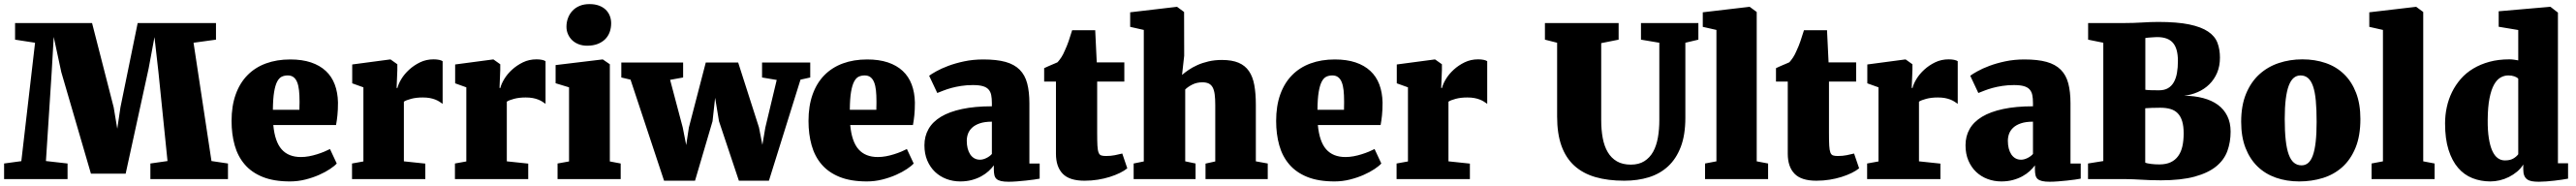

<svg xmlns="http://www.w3.org/2000/svg" viewBox="-21 -853 12272 886"><path d="M-1.5 -74.2 80.6 -85.4 146 -649.4 50.8 -664.1V-743.2H417.5L520.5 -341.8L537.6 -239.7L552.7 -341.8L634.8 -743.2H1007.8V-664.1L900.9 -649.4L986.3 -85.9L1064.9 -74.2V0H695.3V-74.2L776.9 -85.9L733.9 -507.8L714.8 -676.3L687 -526.9L577.6 -25.9H412.1L271 -509.3L234.9 -677.2L225.1 -508.3L197.8 -85.9L300.8 -74.2V0H-1.5Z M1082 -276.9Q1082 -348.1 1101.6 -402.8Q1121.1 -457.5 1157.5 -494.6Q1193.8 -531.7 1245.6 -550.8Q1297.4 -569.8 1361.8 -569.8Q1418 -569.8 1460.2 -555.7Q1502.4 -541.5 1530.8 -515.1Q1559.1 -488.8 1573.5 -450.7Q1587.9 -412.6 1588.9 -364.7Q1588.9 -329.1 1586.2 -303.5Q1583.5 -277.8 1579.6 -257.3H1280.8Q1288.1 -178.2 1320.6 -141.6Q1353 -105 1412.1 -105Q1431.2 -105 1450.9 -108.6Q1470.7 -112.3 1489.3 -118.2Q1507.8 -124 1523.7 -130.6Q1539.6 -137.2 1550.8 -143.1L1583 -74.2Q1572.8 -62.5 1550.8 -47.9Q1528.8 -33.2 1499 -20Q1469.2 -6.8 1433.6 2.2Q1397.9 11.2 1359.9 11.2Q1283.7 11.2 1230.7 -10Q1177.7 -31.2 1144.8 -69.6Q1111.8 -107.9 1096.9 -160.9Q1082 -213.9 1082 -276.9ZM1405.3 -330.1Q1405.3 -333.5 1405.3 -339.1Q1405.3 -344.7 1405.5 -350.6Q1405.8 -356.4 1405.8 -362.1Q1405.8 -367.7 1405.8 -371.1Q1405.8 -399.9 1403.3 -422.6Q1400.9 -445.3 1394.5 -461.2Q1388.2 -477.1 1377.2 -485.4Q1366.2 -493.7 1349.6 -493.7Q1334 -493.7 1321.3 -487.8Q1308.6 -481.9 1299.3 -464.4Q1290 -446.8 1284.7 -414.8Q1279.3 -382.8 1278.8 -330.1Z M1655.8 -74.2 1710 -84V-437L1656.7 -456.1V-545.9L1836.9 -569.8H1839.4L1871.6 -546.9V-519.5L1868.2 -434.1H1872.1Q1876.5 -453.1 1890.9 -476.8Q1905.3 -500.5 1928 -521.2Q1950.7 -542 1980 -556.2Q2009.3 -570.3 2043.9 -570.3Q2059.1 -570.3 2070.6 -567.9Q2082 -565.4 2087.4 -561.5V-358.4Q2080.1 -363.8 2071.5 -369.1Q2063 -374.5 2051.8 -378.9Q2040.5 -383.3 2026.1 -386Q2011.7 -388.7 1992.7 -388.7Q1961.4 -388.7 1937.5 -382.3Q1913.6 -376 1902.8 -368.7V-84.5L2004.9 -73.7V0H1655.8Z M2146 -74.2 2200.2 -84V-437L2147 -456.1V-545.9L2327.1 -569.8H2329.6L2361.8 -546.9V-519.5L2358.4 -434.1H2362.3Q2366.7 -453.1 2381.1 -476.8Q2395.5 -500.5 2418.2 -521.2Q2440.9 -542 2470.2 -556.2Q2499.5 -570.3 2534.2 -570.3Q2549.3 -570.3 2560.8 -567.9Q2572.3 -565.4 2577.6 -561.5V-358.4Q2570.3 -363.8 2561.8 -369.1Q2553.2 -374.5 2542 -378.9Q2530.8 -383.3 2516.4 -386Q2502 -388.7 2482.9 -388.7Q2451.7 -388.7 2427.7 -382.3Q2403.8 -376 2393.1 -368.7V-84.5L2495.1 -73.7V0H2146Z M2634.8 -74.2 2689.5 -84V-437L2625.5 -456.5V-543L2848.1 -569.8H2850.6L2883.8 -546.9V-84L2935.5 -74.2V0H2634.8ZM2775.4 -635.3Q2753.9 -635.3 2735.8 -642.1Q2717.8 -648.9 2704.8 -661.1Q2691.9 -673.3 2684.6 -689.9Q2677.2 -706.5 2677.2 -725.6Q2677.2 -748 2684.8 -767.8Q2692.4 -787.6 2706.3 -802.2Q2720.2 -816.9 2740.5 -825.2Q2760.7 -833.5 2786.6 -833.5H2787.1Q2812.5 -833.5 2831.8 -826.4Q2851.1 -819.3 2864 -806.9Q2877 -794.4 2883.5 -777.8Q2890.1 -761.2 2890.1 -742.2Q2890.1 -719.7 2883.1 -700.2Q2876 -680.7 2861.6 -666.3Q2847.2 -651.9 2825.7 -643.6Q2804.2 -635.3 2775.9 -635.3H2775.4Z M2982.4 -473.6 2938.5 -483.9V-555.2H3232.9V-483.9L3170.9 -472.7L3231 -246.1L3247.6 -162.1L3260.3 -245.6L3340.8 -555.2H3495.1L3594.2 -246.1L3610.4 -163.1L3624.5 -245.6L3678.7 -472.2L3608.9 -483.9V-555.2H3838.4V-483.9L3792 -473.6L3641.6 7.8H3498.5L3403.8 -275.4L3385.3 -387.2L3373 -275.4L3289.6 7.8H3142.1Z M3830.1 -276.9Q3830.1 -348.1 3849.6 -402.8Q3869.1 -457.5 3905.5 -494.6Q3941.9 -531.7 3993.7 -550.8Q4045.4 -569.8 4109.9 -569.8Q4166 -569.8 4208.3 -555.7Q4250.5 -541.5 4278.8 -515.1Q4307.1 -488.8 4321.5 -450.7Q4335.9 -412.6 4336.9 -364.7Q4336.9 -329.1 4334.2 -303.5Q4331.5 -277.8 4327.6 -257.3H4028.8Q4036.1 -178.2 4068.6 -141.6Q4101.1 -105 4160.2 -105Q4179.2 -105 4199 -108.6Q4218.8 -112.3 4237.3 -118.2Q4255.9 -124 4271.7 -130.6Q4287.6 -137.2 4298.8 -143.1L4331.1 -74.2Q4320.8 -62.5 4298.8 -47.9Q4276.9 -33.2 4247.1 -20Q4217.3 -6.8 4181.6 2.2Q4146 11.2 4107.9 11.2Q4031.7 11.2 3978.8 -10Q3925.8 -31.2 3892.8 -69.6Q3859.9 -107.9 3845 -160.9Q3830.1 -213.9 3830.1 -276.9ZM4153.3 -330.1Q4153.3 -333.5 4153.3 -339.1Q4153.3 -344.7 4153.6 -350.6Q4153.8 -356.4 4153.8 -362.1Q4153.8 -367.7 4153.8 -371.1Q4153.8 -399.9 4151.4 -422.6Q4148.9 -445.3 4142.6 -461.2Q4136.2 -477.1 4125.2 -485.4Q4114.3 -493.7 4097.7 -493.7Q4082 -493.7 4069.3 -487.8Q4056.6 -481.9 4047.4 -464.4Q4038.1 -446.8 4032.7 -414.8Q4027.3 -382.8 4026.9 -330.1Z M4382.3 -161.1Q4382.3 -204.1 4401.9 -238.5Q4421.4 -272.9 4461.2 -296.9Q4501 -320.8 4561.5 -333.7Q4622.1 -346.7 4703.6 -346.7V-362.3Q4703.6 -384.3 4700.4 -400.1Q4697.3 -416 4687.7 -426.8Q4678.2 -437.5 4660.4 -442.6Q4642.6 -447.8 4613.3 -447.8Q4583.5 -447.8 4557.9 -443.8Q4532.2 -439.9 4511 -434.1Q4489.7 -428.2 4472.9 -421.6Q4456.1 -415 4443.8 -410.2H4443.4L4404.8 -492.2Q4415 -500 4438.5 -513.2Q4461.9 -526.4 4495.6 -539.1Q4529.3 -551.8 4571.8 -560.8Q4614.3 -569.8 4663.1 -569.8Q4726.6 -569.8 4768.6 -558.1Q4810.5 -546.4 4835.9 -521Q4861.3 -495.6 4871.8 -455.8Q4882.3 -416 4882.3 -360.4V-74.2H4931.2V-2Q4921.9 0 4904.3 2.4Q4886.7 4.9 4865.7 7.1Q4844.7 9.3 4822.8 11Q4800.8 12.7 4783.2 12.7Q4761.2 12.7 4747.3 9.5Q4733.4 6.3 4725.8 -0.5Q4718.3 -7.3 4715.6 -18.8Q4712.9 -30.3 4712.9 -46.9V-65.4Q4703.1 -51.8 4688.2 -38.1Q4673.3 -24.4 4653.3 -13.4Q4633.3 -2.4 4608.2 4.4Q4583 11.2 4552.7 11.2Q4518.1 11.2 4487.1 -0.5Q4456.1 -12.2 4432.9 -34.2Q4409.7 -56.2 4396 -88.1Q4382.3 -120.1 4382.3 -161.1ZM4584 -182.6Q4584 -162.6 4588.1 -146.2Q4592.3 -129.9 4600.3 -117.7Q4608.4 -105.5 4620.1 -98.9Q4631.8 -92.3 4647 -92.3Q4661.1 -92.3 4677.2 -100.1Q4693.4 -107.9 4703.6 -119.6V-273.4Q4669.4 -273.4 4646.5 -265.6Q4623.5 -257.8 4609.6 -244.9Q4595.7 -231.9 4589.8 -215.8Q4584 -199.7 4584 -182.6Z M5008.8 -464.4H4952.6V-528.3Q4952.6 -528.3 4957.3 -530.5Q4961.9 -532.7 4969 -535.9Q4976.1 -539.1 4984.6 -542.7Q4993.2 -546.4 5000.2 -549.3Q5007.3 -552.2 5012 -554.4Q5016.6 -556.6 5016.6 -556.6Q5025.4 -566.4 5034.2 -579.6Q5043 -592.8 5051.3 -612.8Q5061 -633.3 5069.1 -656.7Q5077.1 -680.2 5085.9 -709H5195.8L5203.1 -555.7H5334.5V-464.4H5205.1V-219.7Q5205.1 -181.6 5206.3 -159.7Q5207.5 -137.7 5211.7 -126.7Q5215.8 -115.7 5224.1 -112.8Q5232.4 -109.9 5246.6 -109.9H5247.1Q5270.5 -109.9 5289.6 -113.8Q5308.6 -117.7 5324.2 -121.6H5324.7L5348.6 -51.3Q5334.5 -39.6 5313 -29.1Q5291.5 -18.6 5265.1 -10.3Q5238.8 -2 5208.5 2.9Q5178.2 7.8 5145.5 7.8H5144.5Q5073.2 7.8 5041 -25.4Q5008.8 -58.6 5008.8 -120.6Z M5378.9 -74.2 5427.2 -84V-710.4L5362.3 -725.1V-794.4L5583 -820.3H5585.9L5619.1 -795.9L5619.6 -587.4L5609.4 -496.1Q5622.1 -507.3 5640.4 -519.8Q5658.7 -532.2 5682.4 -543Q5706.1 -553.7 5735.4 -560.5Q5764.6 -567.4 5799.3 -567.4Q5847.2 -567.4 5878.4 -554.2Q5909.7 -541 5928 -514.4Q5946.3 -487.8 5953.6 -447.8Q5960.9 -407.7 5960.9 -354V-84.5L6017.6 -74.2V0H5721.2V-73.7L5767.6 -84V-353Q5767.6 -382.8 5764.9 -403.3Q5762.2 -423.8 5755.4 -436.5Q5748.5 -449.2 5736.6 -455.1Q5724.6 -460.9 5706.1 -460.9Q5679.7 -460.9 5658.4 -450.2Q5637.2 -439.5 5624.5 -426.8V-84.5L5673.8 -74.2V0H5378.9Z M6057.6 -276.9Q6057.6 -348.1 6077.1 -402.8Q6096.7 -457.5 6133.1 -494.6Q6169.4 -531.7 6221.2 -550.8Q6272.9 -569.8 6337.4 -569.8Q6393.6 -569.8 6435.8 -555.7Q6478 -541.5 6506.3 -515.1Q6534.7 -488.8 6549.1 -450.7Q6563.5 -412.6 6564.5 -364.7Q6564.5 -329.1 6561.8 -303.5Q6559.1 -277.8 6555.2 -257.3H6256.3Q6263.7 -178.2 6296.1 -141.6Q6328.6 -105 6387.7 -105Q6406.7 -105 6426.5 -108.6Q6446.3 -112.3 6464.8 -118.2Q6483.4 -124 6499.3 -130.6Q6515.1 -137.2 6526.4 -143.1L6558.6 -74.2Q6548.3 -62.5 6526.4 -47.9Q6504.4 -33.2 6474.6 -20Q6444.8 -6.8 6409.2 2.2Q6373.5 11.2 6335.4 11.2Q6259.3 11.2 6206.3 -10Q6153.3 -31.2 6120.4 -69.6Q6087.4 -107.9 6072.5 -160.9Q6057.6 -213.9 6057.6 -276.9ZM6380.9 -330.1Q6380.9 -333.5 6380.9 -339.1Q6380.9 -344.7 6381.1 -350.6Q6381.3 -356.4 6381.3 -362.1Q6381.3 -367.7 6381.3 -371.1Q6381.3 -399.9 6378.9 -422.6Q6376.5 -445.3 6370.1 -461.2Q6363.8 -477.1 6352.8 -485.4Q6341.8 -493.7 6325.2 -493.7Q6309.6 -493.7 6296.9 -487.8Q6284.2 -481.9 6274.9 -464.4Q6265.6 -446.8 6260.3 -414.8Q6254.9 -382.8 6254.4 -330.1Z M6631.3 -74.2 6685.5 -84V-437L6632.3 -456.1V-545.9L6812.5 -569.8H6814.9L6847.2 -546.9V-519.5L6843.8 -434.1H6847.7Q6852.1 -453.1 6866.5 -476.8Q6880.9 -500.5 6903.6 -521.2Q6926.3 -542 6955.6 -556.2Q6984.9 -570.3 7019.5 -570.3Q7034.7 -570.3 7046.1 -567.9Q7057.6 -565.4 7063 -561.5V-358.4Q7055.7 -363.8 7047.1 -369.1Q7038.6 -374.5 7027.3 -378.9Q7016.1 -383.3 7001.7 -386Q6987.3 -388.7 6968.3 -388.7Q6937 -388.7 6913.1 -382.3Q6889.2 -376 6878.4 -368.7V-84.5L6980.5 -73.7V0H6631.3Z M7396 -649.4 7337.9 -664.1V-743.2H7689V-664.1L7606 -647.5V-280.8Q7606 -233.9 7613.3 -195.1Q7620.6 -156.2 7637.2 -128.2Q7653.8 -100.1 7680.7 -84.5Q7707.5 -68.8 7747.1 -68.8Q7785.2 -68.8 7811.3 -85.2Q7837.4 -101.6 7853.3 -130.1Q7869.1 -158.7 7876 -197.5Q7882.8 -236.3 7882.8 -280.8V-649.4L7795.4 -664.1V-743.2H8068.8V-664.1L8006.8 -649.4V-292Q8006.8 -210.4 7985.1 -153.6Q7963.4 -96.7 7924.6 -60.8Q7885.7 -24.9 7832.5 -8.5Q7779.3 7.8 7715.8 7.8Q7637.7 7.8 7578.1 -9.5Q7518.6 -26.9 7478 -63.7Q7437.5 -100.6 7416.7 -158.4Q7396 -216.3 7396 -297.4Z M8100.6 -74.2 8154.8 -84.5V-710.4L8089.8 -725.1V-794.4L8310.5 -820.3H8313.5L8346.7 -795.9V-84.5L8400.9 -74.2V0H8100.6Z M8494.6 -464.4H8438.5V-528.3Q8438.5 -528.3 8443.1 -530.5Q8447.8 -532.7 8454.8 -535.9Q8461.9 -539.1 8470.5 -542.7Q8479 -546.4 8486.1 -549.3Q8493.2 -552.2 8497.8 -554.4Q8502.4 -556.6 8502.4 -556.6Q8511.2 -566.4 8520 -579.6Q8528.8 -592.8 8537.1 -612.8Q8546.9 -633.3 8554.9 -656.7Q8563 -680.2 8571.8 -709H8681.6L8689 -555.7H8820.3V-464.4H8690.9V-219.7Q8690.9 -181.6 8692.1 -159.7Q8693.4 -137.7 8697.5 -126.7Q8701.7 -115.7 8710 -112.8Q8718.3 -109.9 8732.4 -109.9H8732.9Q8756.3 -109.9 8775.4 -113.8Q8794.4 -117.7 8810.1 -121.6H8810.5L8834.5 -51.3Q8820.3 -39.6 8798.8 -29.1Q8777.3 -18.6 8751 -10.3Q8724.6 -2 8694.3 2.9Q8664.1 7.8 8631.3 7.8H8630.4Q8559.1 7.8 8526.9 -25.4Q8494.6 -58.6 8494.6 -120.6Z M8872.6 -74.2 8926.8 -84V-437L8873.5 -456.1V-545.9L9053.7 -569.8H9056.2L9088.4 -546.9V-519.5L9085 -434.1H9088.9Q9093.3 -453.1 9107.7 -476.8Q9122.1 -500.5 9144.8 -521.2Q9167.5 -542 9196.8 -556.2Q9226.1 -570.3 9260.7 -570.3Q9275.9 -570.3 9287.4 -567.9Q9298.8 -565.4 9304.2 -561.5V-358.4Q9296.9 -363.8 9288.3 -369.1Q9279.8 -374.5 9268.6 -378.9Q9257.3 -383.3 9242.9 -386Q9228.5 -388.7 9209.5 -388.7Q9178.2 -388.7 9154.3 -382.3Q9130.4 -376 9119.6 -368.7V-84.5L9221.7 -73.7V0H8872.6Z M9341.3 -161.1Q9341.3 -204.1 9360.8 -238.5Q9380.4 -272.9 9420.2 -296.9Q9460 -320.8 9520.5 -333.7Q9581.1 -346.7 9662.6 -346.7V-362.3Q9662.6 -384.3 9659.4 -400.1Q9656.2 -416 9646.7 -426.8Q9637.2 -437.5 9619.4 -442.6Q9601.6 -447.8 9572.3 -447.8Q9542.5 -447.8 9516.8 -443.8Q9491.2 -439.9 9470 -434.1Q9448.7 -428.2 9431.9 -421.6Q9415 -415 9402.8 -410.2H9402.3L9363.8 -492.2Q9374 -500 9397.5 -513.2Q9420.9 -526.4 9454.6 -539.1Q9488.3 -551.8 9530.8 -560.8Q9573.2 -569.8 9622.1 -569.8Q9685.5 -569.8 9727.5 -558.1Q9769.5 -546.4 9794.9 -521Q9820.3 -495.6 9830.8 -455.8Q9841.3 -416 9841.3 -360.4V-74.2H9890.1V-2Q9880.9 0 9863.3 2.4Q9845.7 4.9 9824.7 7.1Q9803.7 9.3 9781.7 11Q9759.8 12.7 9742.2 12.7Q9720.2 12.7 9706.3 9.5Q9692.4 6.3 9684.8 -0.5Q9677.2 -7.3 9674.6 -18.8Q9671.9 -30.3 9671.9 -46.9V-65.4Q9662.1 -51.8 9647.2 -38.1Q9632.3 -24.4 9612.3 -13.4Q9592.3 -2.4 9567.1 4.4Q9542 11.2 9511.7 11.2Q9477.1 11.2 9446 -0.5Q9415 -12.2 9391.8 -34.2Q9368.7 -56.2 9355 -88.1Q9341.3 -120.1 9341.3 -161.1ZM9543 -182.6Q9543 -162.6 9547.1 -146.2Q9551.3 -129.9 9559.3 -117.7Q9567.4 -105.5 9579.1 -98.9Q9590.8 -92.3 9606 -92.3Q9620.1 -92.3 9636.2 -100.1Q9652.3 -107.9 9662.6 -119.6V-273.4Q9628.4 -273.4 9605.5 -265.6Q9582.5 -257.8 9568.6 -244.9Q9554.7 -231.9 9548.8 -215.8Q9543 -199.7 9543 -182.6Z M9924.8 -74.2 9997.6 -85.9V-649.4L9925.3 -664.1V-743.2H10095.2Q10119.1 -743.2 10140.6 -743.9Q10162.1 -744.6 10182.1 -745.8Q10202.1 -747.1 10221.2 -747.8Q10240.2 -748.5 10259.3 -748.5Q10349.6 -748.5 10407 -736.6Q10464.4 -724.6 10496.8 -702.6Q10529.3 -680.7 10541.3 -649.2Q10553.2 -617.7 10553.2 -578.6Q10553.2 -538.1 10539.6 -506.1Q10525.9 -474.1 10502.4 -451.2Q10479 -428.2 10448 -414.6Q10417 -400.9 10382.8 -397Q10432.6 -396.5 10473.4 -385.7Q10514.2 -375 10543.2 -353.8Q10572.3 -332.5 10588.1 -300.5Q10604 -268.6 10604 -226.1Q10604 -176.3 10588.6 -133.8Q10573.2 -91.3 10535.2 -60.3Q10497.1 -29.3 10432.9 -11.7Q10368.7 5.9 10271.5 5.9Q10240.7 5.9 10218.5 4.9Q10196.3 3.9 10177.2 2.9Q10158.2 2 10140.1 1Q10122.1 0 10099.1 0H9924.8ZM10197.8 -425.3Q10208.5 -423.8 10227.3 -423.3Q10246.1 -422.9 10263.2 -422.9Q10288.6 -422.9 10305.7 -432.9Q10322.8 -442.9 10333.3 -461.2Q10343.8 -479.5 10348.4 -505.1Q10353 -530.8 10353 -562.5Q10353 -622.1 10329.1 -649.2Q10305.2 -676.3 10254.9 -676.3Q10253.4 -676.3 10245.8 -676Q10238.3 -675.8 10228.8 -675Q10219.2 -674.3 10210.2 -673.6Q10201.2 -672.9 10197.8 -671.9ZM10197.3 -78.6Q10201.7 -76.2 10209.2 -74.7Q10216.8 -73.2 10226.1 -72Q10235.4 -70.8 10245.4 -70.3Q10255.4 -69.8 10264.6 -69.8Q10296.4 -69.8 10318.4 -80.1Q10340.3 -90.3 10354.2 -109.6Q10368.2 -128.9 10374.3 -156.2Q10380.4 -183.6 10380.4 -217.8Q10380.4 -252 10373.3 -275.4Q10366.2 -298.8 10352.3 -313.2Q10338.4 -327.6 10317.6 -333.7Q10296.9 -339.8 10269 -339.8Q10249 -339.8 10228.5 -339.1Q10208 -338.4 10197.3 -337.4Z M10654.3 -272.9Q10654.3 -350.1 10677.5 -406.2Q10700.7 -462.4 10740.7 -498.8Q10780.8 -535.2 10833.5 -552.7Q10886.2 -570.3 10945.8 -570.3Q11006.3 -570.3 11057.1 -552.7Q11107.9 -535.2 11144.5 -499.5Q11181.2 -463.9 11201.7 -410.6Q11222.2 -357.4 11222.2 -286.1Q11222.2 -205.6 11199 -149.2Q11175.8 -92.8 11136 -57.1Q11096.2 -21.5 11043.2 -5.1Q10990.2 11.2 10930.7 11.2Q10870.6 11.2 10819.8 -6.6Q10769 -24.4 10732.4 -59.8Q10695.8 -95.2 10675 -148.4Q10654.3 -201.7 10654.3 -272.9ZM10941.9 -65.4Q10960.4 -65.4 10973.9 -77.1Q10987.3 -88.9 10996.1 -113.8Q11004.9 -138.7 11009.3 -178Q11013.7 -217.3 11013.7 -272.5Q11013.7 -331.5 11009.8 -373.5Q11005.9 -415.5 10996.6 -442.1Q10987.3 -468.8 10972.7 -481.2Q10958 -493.7 10937 -493.7Q10918.5 -493.7 10904.5 -481.9Q10890.6 -470.2 10881.1 -445.3Q10871.6 -420.4 10866.7 -381.1Q10861.8 -341.8 10861.8 -286.6Q10861.8 -227.5 10866.5 -185.5Q10871.1 -143.6 10880.9 -116.9Q10890.6 -90.3 10905.8 -77.9Q10920.9 -65.4 10941.9 -65.4Z M11275.4 -74.2 11329.6 -84.5V-710.4L11264.6 -725.1V-794.4L11485.4 -820.3H11488.3L11521.5 -795.9V-84.5L11575.7 -74.2V0H11275.4Z M11841.3 11.2Q11795.4 11.2 11755.9 -4.4Q11716.3 -20 11687.5 -53.5Q11658.7 -86.9 11642.1 -139.2Q11625.5 -191.4 11625.5 -265.1Q11625.5 -304.7 11633.8 -342.8Q11642.1 -380.9 11658.7 -414.6Q11675.3 -448.2 11700.4 -477.1Q11725.6 -505.9 11759.8 -526.4Q11793.9 -546.9 11836.7 -558.6Q11879.4 -570.3 11931.6 -570.3Q11942.4 -570.3 11953.4 -568.8Q11964.4 -567.4 11974.1 -565.4V-710L11880.9 -725.6V-799.3L12123 -820.3H12127.9L12163.1 -793V-75.2H12211.4V-2Q12199.2 0.5 12182.1 2.9Q12165 5.4 12146 7.6Q12127 9.8 12107.7 11.2Q12088.4 12.7 12072.3 12.7Q12053.2 12.7 12039.3 10.3Q12025.4 7.8 12016.4 1.2Q12007.3 -5.4 12002.7 -16.8Q11998 -28.3 11998 -46.9V-69.3Q11986.3 -50.3 11968.5 -35.4Q11950.7 -20.5 11929.7 -10Q11908.7 0.5 11886 5.9Q11863.3 11.2 11841.3 11.2ZM11910.6 -88.9Q11935.1 -88.9 11950.2 -97.7Q11965.3 -106.4 11974.1 -118.2V-478Q11968.3 -484.9 11955.6 -489.3Q11942.9 -493.7 11926.8 -493.7Q11907.2 -493.7 11889.6 -483.6Q11872.1 -473.6 11858.6 -449.5Q11845.2 -425.3 11837.2 -384.8Q11829.1 -344.2 11828.6 -282.7Q11828.1 -231.4 11834 -194.6Q11839.8 -157.7 11850.6 -134.3Q11861.3 -110.8 11876.5 -99.9Q11891.6 -88.9 11910.6 -88.9Z"/></svg>

Font: Merriweather UltraBold
Style: Regular
Weight: 900
Designer: Eben Sorkin ( sorkintype@gmail.com )
Foundry: Eben Sorkin
Version: Version 1.570; ttfautohint (v1.3) -l 8 -r 32 -G 0 -x 0 -H 60